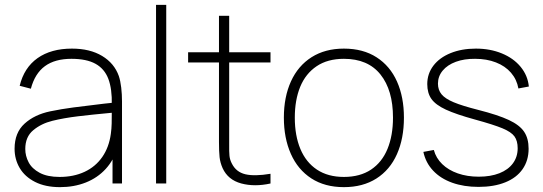

<svg xmlns="http://www.w3.org/2000/svg" viewBox="-20 -755 2236 790"><path d="M227 15Q166.5 15 124.2 -6.5Q82 -28 61 -63.8Q40 -99.5 40 -143Q40 -209 81 -246.2Q122 -283.5 187 -297Q233 -306.5 281.2 -312.8Q329.5 -319 408.5 -328.5Q422.5 -330 434.2 -331.2Q446 -332.5 455 -334L440 -324Q441.5 -389 425.8 -430.5Q410 -472 373 -492.5Q336 -513 274 -513Q206 -513 164.8 -482.8Q123.5 -452.5 107 -390L61 -402Q79 -476.5 134.5 -515.8Q190 -555 276 -555Q350 -555 400.2 -524.8Q450.5 -494.5 469 -442Q475.5 -422.5 478.8 -394.5Q482 -366.5 482 -338V0H443V-148L463 -147Q448.5 -96.5 414.8 -59.8Q381 -23 332.8 -4Q284.5 15 227 15ZM225 -27Q283 -27 328 -48Q373 -69 400.8 -109Q428.5 -149 436 -204Q439 -225 439.5 -247Q440 -269 440 -301.5V-310L462 -293L435 -290.5Q359 -283.5 301 -276.5Q243 -269.5 196 -258Q149.5 -246.5 116.8 -219.2Q84 -192 84 -142Q84 -113.5 97.8 -87.2Q111.5 -61 143.2 -44Q175 -27 225 -27Z M622 0V-735H664V0Z M1093 0Q1027 14.5 972.5 -0.2Q918 -15 896 -63Q886 -85.5 883.5 -108.2Q881 -131 881 -171V-179V-690H923V-179V-162.5Q922.5 -130 924.2 -113.5Q926 -97 934 -82Q951.5 -47 989.5 -38Q1027.5 -29 1093 -40ZM754 -498V-540H1093V-498Z M1395 15Q1316.5 15 1261 -21Q1205.5 -57 1176.8 -121.8Q1148 -186.5 1148 -271Q1148 -356 1177.2 -420.2Q1206.5 -484.5 1262.2 -519.8Q1318 -555 1395 -555Q1474 -555 1529.5 -519.2Q1585 -483.5 1613.5 -419.5Q1642 -355.5 1642 -271Q1642 -185 1613.2 -120.5Q1584.5 -56 1528.8 -20.5Q1473 15 1395 15ZM1395 -27Q1461.5 -27 1506.8 -57.2Q1552 -87.5 1574.5 -142.5Q1597 -197.5 1597 -271Q1597 -384 1545.5 -448.5Q1494 -513 1395 -513Q1328 -513 1282.8 -482.5Q1237.5 -452 1215.2 -397.8Q1193 -343.5 1193 -271Q1193 -197 1216 -142Q1239 -87 1284.2 -57Q1329.5 -27 1395 -27Z M1949 14Q1888.5 14 1840.5 -3.2Q1792.5 -20.5 1762 -53Q1731.5 -85.5 1722 -130L1765 -138Q1774 -104.5 1799.5 -79.8Q1825 -55 1863.8 -41.5Q1902.5 -28 1950 -28Q1998.5 -28 2034.8 -42.2Q2071 -56.5 2090.5 -83Q2110 -109.5 2110 -145Q2110 -175.5 2096.8 -193.8Q2083.5 -212 2047.5 -227Q2011.5 -242 1935 -263Q1856.5 -284.5 1814.5 -304Q1772.5 -323.5 1755.2 -347.8Q1738 -372 1738 -409Q1738 -451.5 1763.2 -484.8Q1788.5 -518 1834 -536.5Q1879.5 -555 1938 -555Q1997 -555 2045 -535.2Q2093 -515.5 2122.2 -480Q2151.5 -444.5 2156 -399L2113 -391Q2106.5 -428 2082.5 -455.8Q2058.5 -483.5 2020.5 -498.2Q1982.5 -513 1935 -513Q1890.5 -513.5 1855.8 -500.8Q1821 -488 1801.5 -464.5Q1782 -441 1782 -411Q1782 -385 1796.8 -367Q1811.5 -349 1846.8 -334.2Q1882 -319.5 1947 -303Q2029.5 -282 2073.8 -261.2Q2118 -240.5 2136.5 -213Q2155 -185.5 2155 -143Q2155 -94.5 2130.2 -59Q2105.5 -23.5 2059 -4.8Q2012.5 14 1949 14Z"/></svg>

Font: Manrope
Style: Regular
Weight: 400
Designer: Mikhail Sharanda
Foundry: Mikhail Sharanda
Version: Version 4.503